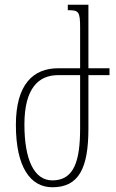

<svg xmlns="http://www.w3.org/2000/svg" viewBox="-20 -780 488 810"><path d="M318 -492H225C121 -492 47 -425 47 -253C47 -77 107 10 201 10C313 10 353 -71 353 -238V-463H442V-492H353V-760H266V-737C312 -737 318 -732 318 -663ZM225 -463H318V-239C318 -104 294 -19 201 -19C124 -19 83 -106 83 -255C83 -408 143 -463 225 -463Z"/></svg>

Font: Noto Serif Armenian ExtraCondensed ExtraLight
Style: Regular
Weight: 200
Width: 2
Designer: Monotype Design Team
Foundry: Monotype Imaging Inc.
Version: Version 2.008